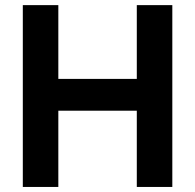

<svg xmlns="http://www.w3.org/2000/svg" viewBox="-20 -740 772 760"><path d="M70.3 -719.7H210.9V-427.7H521.5V-719.7H662.1V0H521.5V-301.8H210.9V0H70.3Z"/></svg>

Font: Reddit Sans Strawberry
Style: Bold
Weight: 700
Designer: Stephen Hutchings
Foundry: Reddit
Version: Version 1.013